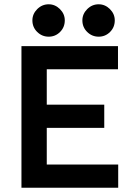

<svg xmlns="http://www.w3.org/2000/svg" viewBox="-20 -875 609 895"><path d="M80 0V-660H530V-552H198V-387H466V-279H198V-108H531V0ZM440 -704Q409 -704 386.5 -726Q364 -748 364 -780Q364 -810 386.5 -832.5Q409 -855 440 -855Q470 -855 492.5 -832.5Q515 -810 515 -780Q515 -748 493 -726Q471 -704 440 -704ZM207 -704Q176 -704 153.5 -726Q131 -748 131 -780Q131 -810 153.5 -832.5Q176 -855 207 -855Q237 -855 259.5 -832.5Q282 -810 282 -780Q282 -748 260 -726Q238 -704 207 -704Z"/></svg>

Font: Lil Grotesk Bold
Style: Regular
Weight: 700
Designer: Bastien Sozeau
Foundry: NBR — Bastien Sozeau
Version: Version 4.002; ttfautohint (v1.8.4.7-5d5b)